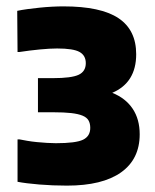

<svg xmlns="http://www.w3.org/2000/svg" viewBox="-20 -874 486 602"><path d="M190 -292Q145 -292 103 -295.5Q61 -299 35 -304V-437H41Q51 -435 65.5 -432.5Q80 -430 95.5 -428.5Q111 -427 127 -426Q143 -425 155 -425Q218 -425 240.5 -436Q263 -447 263 -473Q263 -487 257.5 -496.5Q252 -506 238.5 -511.5Q225 -517 203 -519.5Q181 -522 147 -522H99V-629H146Q204 -629 226.5 -639.5Q249 -650 249 -676Q249 -700 229.5 -711Q210 -722 159 -722Q137 -722 105.5 -719Q74 -716 41 -711H35L34 -840Q48 -843 66.5 -845.5Q85 -848 104.5 -850Q124 -852 143 -853Q162 -854 179 -854Q296 -854 351.5 -817Q407 -780 407 -704Q407 -615 332 -583Q374 -566 396 -533Q418 -500 418 -453Q418 -375 359.5 -333.5Q301 -292 190 -292Z"/></svg>

Font: Encode Sans Narrow
Style: ExtraBold
Weight: 800
Designer: Pablo Impallari, Andres Torresi
Foundry: Pablo Impallari, Andres Torresi
Version: Version 1.000; ttfautohint (v1.00) -l 8 -r 50 -G 200 -x 14 -